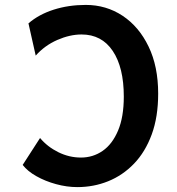

<svg xmlns="http://www.w3.org/2000/svg" viewBox="-20 -745 716 777"><path d="M124.5 -520 95.2 -650.4Q136.7 -686.5 197 -705.8Q257.3 -725.1 327.1 -725.1Q409.7 -725.1 476.1 -681.2Q542.5 -637.2 581.3 -556.6Q620.1 -476.1 620.1 -366.2Q620.1 -272 594 -200.9Q567.9 -129.9 522.2 -82.5Q476.6 -35.2 417.7 -11.5Q358.9 12.2 293 12.2Q250.5 12.2 206.8 0.2Q163.1 -11.7 127.2 -32Q91.3 -52.2 71.8 -77.6L142.1 -186.5Q171.9 -150.9 215.8 -129.2Q259.8 -107.4 307.6 -107.4Q356.4 -107.4 395.5 -134.5Q434.6 -161.6 457.8 -216.6Q481 -271.5 481 -354Q481 -472.2 436.3 -538.8Q391.6 -605.5 310.1 -605.5Q262.7 -605.5 211.9 -583.3Q161.1 -561 124.5 -520Z"/></svg>

Font: Andika
Style: Bold
Weight: 700
Designer: Victor Gaultney, Annie Olsen, Julie Remington, Don Collingsworth, Eric Hays, Becca Hirsbrunner
Foundry: SIL International
Version: Version 6.101